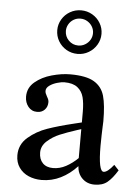

<svg xmlns="http://www.w3.org/2000/svg" viewBox="-53 -771 601 823"><g transform="rotate(5 247.5 -359.5)"><path d="M218.3 -416Q205.6 -416 187 -410.6Q168.5 -405.3 154.5 -395.3Q140.6 -385.3 140.6 -372.1Q140.6 -366.7 142.6 -361.6Q144.5 -356.4 148.9 -348.6Q153.3 -341.3 155.3 -335.9Q157.2 -330.6 157.2 -324.7Q157.2 -305.2 144.8 -292.2Q132.3 -279.3 112.8 -279.3Q88.4 -279.3 74 -297.4Q59.6 -315.4 59.6 -340.8Q59.6 -378.9 89.4 -403.8Q119.1 -428.7 161.4 -440.4Q203.6 -452.1 240.2 -452.1Q309.1 -452.1 343 -431.9Q377 -411.6 387.9 -372.8Q398.9 -334 398.9 -264.2L397.9 -239.7Q397.5 -229 396.7 -204.1Q396 -179.2 396 -158.2Q396 -48.3 418.9 -48.3Q435.5 -48.3 461.9 -82L482.4 -60.1Q460.9 -24.9 439.9 -7.6Q418.9 9.8 384.8 9.8Q352.5 9.8 331.8 -10.5Q311 -30.8 309.1 -63Q277.8 -28.8 239 -9.5Q200.2 9.8 156.7 9.8Q126.5 9.8 100.8 -1.2Q75.2 -12.2 59.8 -34.2Q44.4 -56.2 44.4 -86.9Q44.4 -133.3 80.1 -164.1Q115.7 -194.8 162.1 -210.9Q208.5 -227.1 275.4 -243.2Q281.2 -244.1 307.6 -251V-297.4Q307.6 -334 301 -359.4Q294.4 -384.8 274.7 -400.4Q254.9 -416 218.3 -416ZM289.1 -216.3Q247.1 -202.6 217.3 -190.2Q187.5 -177.7 164.1 -156.7Q140.6 -135.7 140.6 -107.4Q140.6 -78.6 156.5 -62Q172.4 -45.4 201.2 -45.4Q230 -45.4 256.8 -59.8Q283.7 -74.2 307.6 -97.7V-222.2Q300.3 -219.7 289.1 -216.3ZM263.2 -542Q236.8 -542 215.1 -554.7Q193.4 -567.4 180.7 -588.9Q168 -610.4 168 -636.2Q168 -661.1 180.7 -682.6Q193.4 -704.1 215.3 -716.8Q237.3 -729.5 263.2 -729.5Q289.1 -729.5 311 -716.8Q333 -704.1 345.7 -682.6Q358.4 -661.1 358.4 -636.2Q358.4 -611.3 345.7 -589.6Q333 -567.9 311 -554.9Q289.1 -542 263.2 -542ZM263.2 -578.1Q279.3 -578.1 292.7 -586.2Q306.2 -594.2 314 -607.4Q321.8 -620.6 321.8 -636.2Q321.8 -651.4 314 -664.6Q306.2 -677.7 292.7 -685.8Q279.3 -693.8 263.2 -693.8Q247.1 -693.8 233.9 -686Q220.7 -678.2 212.9 -664.8Q205.1 -651.4 205.1 -636.2Q205.1 -612.3 221.9 -595.2Q238.8 -578.1 263.2 -578.1Z"/></g></svg>

Font: Radley
Style: Regular
Weight: 400
Designer: Vernon Adams
Foundry: Vernon Adams
Version: Version 1.003; ttfautohint (v1.6)